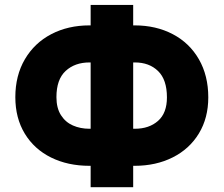

<svg xmlns="http://www.w3.org/2000/svg" viewBox="-20 -740 920 789"><path d="M835.9 -339.8Q835.9 -255.4 797.4 -191.7Q758.8 -127.9 689.9 -93.3Q621.1 -58.6 533.2 -58.6H527.3V29.3H352.5V-58.6H347.7Q258.8 -58.6 189.7 -92.8Q120.6 -127 81.8 -190.9Q43 -254.9 43 -340.8Q43 -429.7 82.3 -496.6Q121.6 -563.5 190.7 -599.6Q259.8 -635.7 347.7 -635.7H352.5V-719.7H527.3V-635.7H533.2Q621.1 -635.7 689.9 -599.6Q758.8 -563.5 797.4 -496.3Q835.9 -429.2 835.9 -339.8ZM211.9 -340.8Q211.9 -295.9 230.5 -266.8Q249 -237.8 279.5 -224.4Q310.1 -210.9 347.7 -210.9H352.5V-483.4H347.7Q287.6 -483.4 249.8 -448.5Q211.9 -413.6 211.9 -340.8ZM534.2 -210.9Q592.8 -210.9 629.4 -243.2Q666 -275.4 666 -339.8Q666 -412.6 629.6 -448Q593.3 -483.4 534.2 -483.4H527.3V-210.9Z"/></svg>

Font: Pretendard GOV Black
Style: Regular
Weight: 900
Designer: Base glyphs from Inter by Rasmus Andersson; Hangeul glyphs from Noto Sans CJK(Source Han Sans) by Jang Soo-young and Kan
Foundry: Kil Hyung-jin
Version: Version 1.309